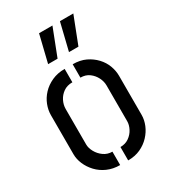

<svg xmlns="http://www.w3.org/2000/svg" viewBox="-185 -841 823 932"><g transform="rotate(-30 227.0 -374.5)"><path d="M267 -598 304 -750H379L320 -598ZM150 -598 187 -750H262L203 -598ZM208 1Q169 1 137.5 -13Q106 -27 84 -50.5Q62 -74 50 -102Q38 -130 38 -158V-377Q38 -405 49 -433.5Q60 -462 82 -485.5Q104 -509 136 -523.5Q168 -538 208 -538V-463Q178 -463 157.5 -448.5Q137 -434 126 -412Q115 -390 115 -367V-168Q115 -148 127 -126Q139 -104 160 -89Q181 -74 208 -74ZM253 1V-74Q281 -74 301.5 -88.5Q322 -103 333 -124.5Q344 -146 344 -166V-367Q344 -389 333 -411Q322 -433 302 -448Q282 -463 253 -463V-538Q294 -538 324.5 -523.5Q355 -509 377 -485.5Q399 -462 409.5 -433.5Q420 -405 420 -377V-158Q420 -130 408.5 -102Q397 -74 375 -50.5Q353 -27 322.5 -13Q292 1 253 1Z"/></g></svg>

Font: Stick No Bills
Style: Regular
Weight: 400
Version: Version 2.000